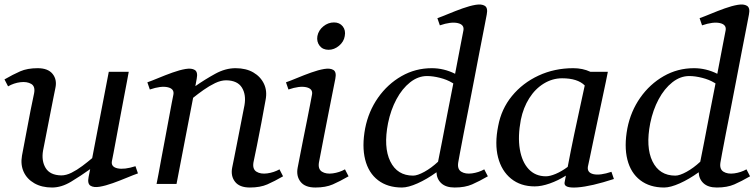

<svg xmlns="http://www.w3.org/2000/svg" viewBox="-33 -820 3364 856"><path d="M199 16Q153 16 120 -3Q87 -22 72.5 -54Q58 -86 65 -126Q74 -172 84 -226.5Q94 -281 103.5 -329Q113 -377 119 -404Q125 -435 106 -446Q87 -457 58 -453.5Q29 -450 3 -435L-13 -466Q25 -488 57 -502Q89 -516 135 -516Q181 -516 201.5 -490.5Q222 -465 214 -428Q211 -413 205 -383.5Q199 -354 192 -317.5Q185 -281 178 -246Q171 -211 166 -184.5Q161 -158 159 -149Q151 -103 170.5 -71Q190 -39 240 -38Q262 -38 286 -50Q310 -62 334 -80Q358 -98 378 -115Q393 -192 412 -292Q431 -392 452 -500H541Q539 -488 533 -456.5Q527 -425 519 -383Q511 -341 502.5 -295.5Q494 -250 486.5 -209.5Q479 -169 473.5 -140Q468 -111 466 -102Q461 -76 491 -69.5Q521 -63 571 -79L582 -47Q562 -40 532 -27.5Q502 -15 470 -3.5Q438 8 411.5 12.5Q385 17 370.5 8Q356 -1 362 -31Q365 -46 369 -66Q327 -36 284 -10Q241 16 199 16Z M665 0Q668 -12 673.5 -43.5Q679 -75 687 -117Q695 -159 703.5 -204.5Q712 -250 719.5 -290.5Q727 -331 732.5 -360Q738 -389 740 -398Q745 -424 715 -431Q685 -438 635 -421L624 -453Q644 -460 674 -472.5Q704 -485 736 -496.5Q768 -508 794.5 -512.5Q821 -517 835.5 -508Q850 -499 844 -469Q841 -455 838 -436Q881 -466 926.5 -491Q972 -516 1017 -516Q1064 -516 1096.5 -497Q1129 -478 1144 -446Q1159 -414 1151 -374Q1143 -328 1132.5 -273.5Q1122 -219 1112.5 -171Q1103 -123 1097 -96Q1092 -66 1110.5 -54.5Q1129 -43 1158.5 -47Q1188 -51 1213 -65L1229 -34Q1191 -12 1159 2Q1127 16 1081 16Q1035 16 1015 -9.5Q995 -35 1002 -72Q1005 -87 1011 -116.5Q1017 -146 1024 -182.5Q1031 -219 1038 -254Q1045 -289 1050 -315.5Q1055 -342 1057 -351Q1065 -398 1045.5 -429.5Q1026 -461 976 -462Q952 -462 926 -449.5Q900 -437 874.5 -419Q849 -401 828 -384Q813 -308 794 -208Q775 -108 754 0Z M1432 -598Q1406 -598 1392 -616Q1378 -634 1382 -659Q1387 -685 1408.5 -702.5Q1430 -720 1456 -720Q1481 -720 1495 -702.5Q1509 -685 1504 -659Q1500 -634 1478.5 -616Q1457 -598 1432 -598ZM1373 16Q1327 16 1307 -9.5Q1287 -35 1294 -72Q1297 -87 1303.5 -121Q1310 -155 1318.5 -197.5Q1327 -240 1335.5 -282Q1344 -324 1350 -356Q1356 -388 1358 -398Q1363 -424 1333 -431Q1303 -438 1253 -421L1242 -453Q1262 -460 1292 -472.5Q1322 -485 1354 -496.5Q1386 -508 1412.5 -512.5Q1439 -517 1453.5 -508Q1468 -499 1462 -469Q1456 -439 1447.5 -396Q1439 -353 1429.5 -305Q1420 -257 1411.5 -213Q1403 -169 1397 -137.5Q1391 -106 1389 -96Q1384 -66 1402.5 -54.5Q1421 -43 1450.5 -47Q1480 -51 1505 -65L1521 -34Q1483 -12 1451 2Q1419 16 1373 16Z M1759 16Q1695 16 1652.5 -16.5Q1610 -49 1595 -108.5Q1580 -168 1595 -248Q1610 -324 1652.5 -384.5Q1695 -445 1757 -480.5Q1819 -516 1892 -516Q1946 -516 1996 -491Q2010 -565 2020.5 -619.5Q2031 -674 2033 -684Q2038 -710 2008 -717Q1978 -724 1928 -707L1917 -739Q1937 -746 1967 -758.5Q1997 -771 2029 -782.5Q2061 -794 2087.5 -798.5Q2114 -803 2128.5 -794Q2143 -785 2137 -755Q2133 -734 2124.5 -690Q2116 -646 2104.5 -587.5Q2093 -529 2081 -465Q2069 -401 2056.5 -338.5Q2044 -276 2034 -224Q2024 -172 2017.5 -137.5Q2011 -103 2010 -96Q2005 -66 2023.5 -54.5Q2042 -43 2071.5 -47Q2101 -51 2126 -65L2142 -34Q2104 -12 2072 2Q2040 16 1994 16Q1955 16 1934.5 -3Q1914 -22 1913 -52Q1870 -21 1828.5 -2.5Q1787 16 1759 16ZM1697 -271Q1676 -164 1707 -100.5Q1738 -37 1809 -37Q1828 -37 1859 -54Q1890 -71 1920 -99Q1927 -131 1937.5 -187.5Q1948 -244 1961.5 -312.5Q1975 -381 1988 -448L1983 -451Q1960 -465 1928.5 -473Q1897 -481 1871 -481Q1831 -481 1795.5 -453Q1760 -425 1734.5 -377.5Q1709 -330 1697 -271Z M2473 -471Q2430 -471 2391.5 -447.5Q2353 -424 2326.5 -382Q2300 -340 2289 -286Q2275 -212 2284.5 -155Q2294 -98 2324 -66Q2354 -34 2401 -34Q2419 -34 2445 -45Q2471 -56 2498 -76Q2512 -150 2526.5 -219Q2541 -288 2553.5 -344.5Q2566 -401 2574 -439Q2542 -471 2473 -471ZM2351 11Q2288 11 2245.5 -23.5Q2203 -58 2187.5 -118.5Q2172 -179 2188 -258Q2202 -334 2249.5 -392Q2297 -450 2368 -483Q2439 -516 2523 -516Q2565 -516 2599 -500H2677Q2675 -488 2668 -455Q2661 -422 2651.5 -377Q2642 -332 2631.5 -283.5Q2621 -235 2612 -191Q2603 -147 2596.5 -116.5Q2590 -86 2588 -77Q2584 -50 2613 -43.5Q2642 -37 2693 -54L2704 -22Q2603 11 2541.5 15.5Q2480 20 2484 -6Q2487 -21 2490 -37Q2455 -15 2418 -2Q2381 11 2351 11Z M2928 16Q2864 16 2821.5 -16.5Q2779 -49 2764 -108.5Q2749 -168 2764 -248Q2779 -324 2821.5 -384.5Q2864 -445 2926 -480.5Q2988 -516 3061 -516Q3115 -516 3165 -491Q3179 -565 3189.5 -619.5Q3200 -674 3202 -684Q3207 -710 3177 -717Q3147 -724 3097 -707L3086 -739Q3106 -746 3136 -758.5Q3166 -771 3198 -782.5Q3230 -794 3256.5 -798.5Q3283 -803 3297.5 -794Q3312 -785 3306 -755Q3302 -734 3293.5 -690Q3285 -646 3273.5 -587.5Q3262 -529 3250 -465Q3238 -401 3225.5 -338.5Q3213 -276 3203 -224Q3193 -172 3186.5 -137.5Q3180 -103 3179 -96Q3174 -66 3192.5 -54.5Q3211 -43 3240.5 -47Q3270 -51 3295 -65L3311 -34Q3273 -12 3241 2Q3209 16 3163 16Q3124 16 3103.5 -3Q3083 -22 3082 -52Q3039 -21 2997.5 -2.5Q2956 16 2928 16ZM2866 -271Q2845 -164 2876 -100.5Q2907 -37 2978 -37Q2997 -37 3028 -54Q3059 -71 3089 -99Q3096 -131 3106.5 -187.5Q3117 -244 3130.5 -312.5Q3144 -381 3157 -448L3152 -451Q3129 -465 3097.5 -473Q3066 -481 3040 -481Q3000 -481 2964.5 -453Q2929 -425 2903.5 -377.5Q2878 -330 2866 -271Z"/></svg>

Font: Wittgenstein-Italic Regular
Style: Italic
Weight: 400
Italic angle: -11°
Designer: Jörg Drees
Foundry: Jörg Drees
Version: Version 1.000; ttfautohint (v1.8.4.7-5d5b)